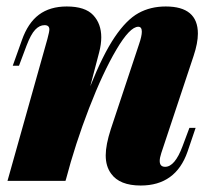

<svg xmlns="http://www.w3.org/2000/svg" viewBox="-20 -553 659 587"><path d="M578.1 -162.1 553.2 -88.9Q517.1 14.2 410.2 14.2Q345.7 14.2 319.8 -22Q303.2 -44.4 303.2 -78.1Q303.2 -109.9 318.8 -158.2L404.8 -417Q413.6 -442.4 413.6 -456.1Q413.6 -471.2 402.8 -471.2Q377 -471.2 335.7 -401.1Q294.4 -331.1 252.2 -221.9Q210 -112.8 181.2 -2.9L181.6 -4.9L180.2 0H2.9L125 -434.1Q130.9 -456.1 130.9 -462.9Q130.9 -476.1 116.2 -476.1Q100.6 -476.1 87.4 -461.9Q74.2 -447.8 61 -413.1L38.1 -352.1H19L46.9 -430.2Q65.4 -482.9 99.1 -508.1Q132.8 -533.2 184.1 -533.2Q240.2 -533.2 264.9 -506.8Q289.6 -480.5 289.6 -439Q289.6 -417.5 283.2 -393.1L255.9 -289.1Q294.9 -386.7 330.8 -439.7Q366.7 -492.7 403.3 -512.9Q439.9 -533.2 486.8 -533.2Q585 -533.2 585 -450.2Q585 -421.4 571.8 -381.8L473.1 -85Q468.3 -70.3 468.3 -61Q468.3 -43 484.9 -43Q514.6 -43 538.1 -106L559.1 -162.1Z"/></svg>

Font: TypoPRO Playfair Display
Style: Italic
Weight: 900
Italic angle: -14°
Designer: Claus Eggers Sørensen
Foundry: Claus Eggers Sørensen
Version: Version 1.004;PS 001.004;hotconv 1.0.70;makeotf.lib2.5.58329